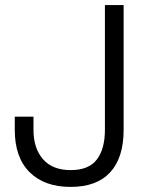

<svg xmlns="http://www.w3.org/2000/svg" viewBox="-20 -720 578 754"><path d="M465.5 -210Q465.5 -100.5 412.6 -43.2Q359.8 14 257.2 14Q154.2 14 96.1 -44Q38 -102 38 -210V-261.8H111.5V-210Q111.5 -137.8 148.8 -94.9Q186 -52 257.8 -52Q328.8 -52 360.4 -93.8Q392 -135.5 392 -210V-700H465.5Z"/></svg>

Font: Space Grotesk Variable
Style: Regular
Weight: 400
Designer: Florian Karsten (Space Grotesk), Colophon Foundry (Space Mono)
Foundry: Florian Karsten
Version: Version 1.106